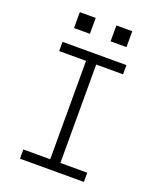

<svg xmlns="http://www.w3.org/2000/svg" viewBox="-167 -1035 935 1135"><g transform="rotate(20 300.0 -467.5)"><path d="M99 0V-58H268V-677H99V-735H501V-677H332V-58H501V0ZM465 -835H365V-935H465ZM135 -835V-935H235V-835Z"/></g></svg>

Font: Iosevka SS04 Light Extended
Style: Regular
Weight: 300
Width: 7
Monospace: yes
Designer: Belleve Invis
Foundry: Belleve Invis
Version: Version 19.0.0; ttfautohint (v1.8.4)